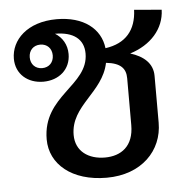

<svg xmlns="http://www.w3.org/2000/svg" viewBox="-44 -563 621 623"><g transform="rotate(-5 266.5 -251.5)"><path d="M101.7 -433.3C124.2 -433.3 139.2 -417.5 139.2 -395C139.2 -372.5 124.2 -356.7 101.7 -356.7C79.2 -356.7 64.2 -372.5 64.2 -395C64.2 -417.5 79.2 -433.3 101.7 -433.3ZM311.7 -403.3C304.2 -467.5 249.2 -510.8 161.7 -510.8C65.8 -510.8 12.5 -455.8 12.5 -395C12.5 -345 50.8 -312.5 101.7 -312.5C152.5 -312.5 190.8 -345 190.8 -395C190.8 -425.8 175.8 -450 152.5 -464.2H153.3C211.7 -464.2 245.8 -439.2 245.8 -391.7C245.8 -287.5 95.8 -267.5 95.8 -125C95.8 -44.2 165.8 15.8 279.2 15.8C393.3 15.8 462.5 -56.7 462.5 -147.5V-300C462.5 -340.8 433.3 -365.8 390 -379.2C457.5 -400 502.5 -449.2 504.2 -511.7L415 -519.2C412.5 -453.3 378.3 -412.5 311.7 -403.3ZM309.2 -355.8C356.7 -350.8 373.3 -331.7 373.3 -300V-147.5C373.3 -78.3 331.7 -50 279.2 -50C225.8 -50 184.2 -78.3 184.2 -131.7C184.2 -227.5 290 -260.8 309.2 -355.8Z"/></g></svg>

Font: Boon Medium
Style: Regular
Weight: 500
Designer: Sungsit Sawaiwan
Foundry: FontUni
Version: Version 2.0